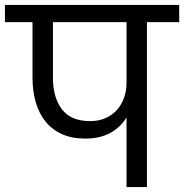

<svg xmlns="http://www.w3.org/2000/svg" viewBox="-47 -760 748 780"><path d="M319 -268Q355 -268 382.5 -280.5Q410 -293 428.5 -314Q447 -335 457 -363Q467 -391 467 -423V-670H168V-445Q168 -364 204.5 -316Q241 -268 319 -268ZM-27 -740H681V-670H550V0H467V-283Q443 -243 401 -220Q359 -197 299 -197Q245 -197 205 -215Q165 -233 138.5 -265.5Q112 -298 98.5 -343.5Q85 -389 85 -445V-670H-27Z"/></svg>

Font: Poppins
Style: Regular
Weight: 400
Designer: Ninad Kale (Devanagari), Jonny Pinhorn (Latin)
Foundry: Indian Type Foundry
Version: Version 3.002 2017